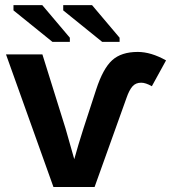

<svg xmlns="http://www.w3.org/2000/svg" viewBox="-20 -745 682 765"><path d="M356.9 0H192.9L3.9 -528.3H148.9L241.2 -232.9Q248.5 -208.5 275.9 -110.8L292.5 -168.5L312 -231.4L363.3 -388.7Q390.6 -472.2 427 -505.1Q463.4 -538.1 528.8 -538.1Q581.5 -538.1 641.6 -504.4L585 -401.4Q560.5 -415.5 542.5 -415.5Q520.5 -415.5 507.6 -400.6Q494.6 -385.7 483.9 -354.5ZM231.9 -703.6V-724.6H346.7L456.5 -594.7V-578.1H387.2ZM33.7 -703.6V-724.6H148.4L258.3 -594.7V-578.1H189Z"/></svg>

Font: Liberation Mono
Style: Bold
Weight: 700
Monospace: yes
Designer: Steve Matteson
Foundry: Ascender Corporation
Version: Version 2.1.5